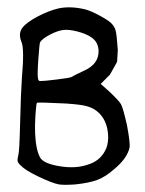

<svg xmlns="http://www.w3.org/2000/svg" viewBox="-20 -602 398 526"><path d="M140.6 -579.1Q173.8 -585.9 213.9 -576.2Q228.5 -572.3 251.5 -560.1Q274.4 -547.9 284.2 -539.1Q294.9 -528.3 296.9 -517.6Q299.8 -507.8 302.7 -464.8L300.8 -432.6L281.2 -397.5L255.9 -372.1L281.2 -349.6Q305.7 -326.2 311.5 -316.4Q317.4 -305.7 328.1 -257.8Q336.9 -210 335 -198.2Q329.1 -168.9 293 -138.7Q268.6 -117.2 246.1 -108.9Q223.6 -100.6 185.5 -96.7Q156.2 -94.7 141.6 -96.7Q122.1 -100.6 85.4 -118.2Q48.8 -135.7 37.1 -148.4Q29.3 -155.3 28.3 -160.6Q27.3 -166 30.3 -177.7Q33.2 -185.5 35.2 -267.6Q37.1 -347.7 40 -388.7Q46.9 -467.8 39.1 -486.3Q29.3 -509.8 41 -525.4Q51.8 -540 82 -556.2Q112.3 -572.3 140.6 -579.1ZM192.4 -515.6Q169.9 -521.5 154.8 -520Q139.6 -518.6 118.2 -507.8Q95.7 -496.1 89.8 -486.3Q87.9 -481.4 85 -439.5Q82 -397.5 84 -387.7Q85 -379.9 89.8 -379.9Q101.6 -379.9 136.2 -384.3Q170.9 -388.7 174.8 -390.6Q188.5 -398.4 210 -408.2Q252 -426.8 250 -464.8Q249 -478.5 242.2 -488.3Q229.5 -505.9 192.4 -515.6ZM161.1 -318.4Q83 -322.3 81.1 -320.3Q79.1 -316.4 77.1 -286.6Q75.2 -256.8 76.2 -237.3Q78.1 -190.4 90.8 -168.9Q101.6 -153.3 144 -146.5Q186.5 -139.6 218.8 -150.4Q252.9 -160.2 267.6 -188.5Q275.4 -201.2 276.4 -223.6Q276.4 -258.8 260.3 -281.7Q244.1 -304.7 215.8 -311.5Q203.1 -315.4 161.1 -318.4Z"/></svg>

Font: JasonHandwriting3
Style: Regular
Weight: 400
Version: Version 1.24.9